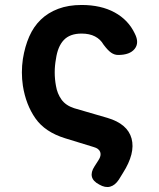

<svg xmlns="http://www.w3.org/2000/svg" viewBox="-20 -580 640 772"><path d="M458 142Q443 165 423 170.5Q403 176 379 162Q354 149 349.5 130.5Q345 112 360 89L376 64Q388 46 383 31.5Q378 17 356 11L242 -24Q161 -49 122.5 -104Q84 -159 72 -235Q68 -262 68 -289Q68 -316 72 -343Q80 -393 97.5 -433Q115 -473 144 -501Q173 -529 214 -544.5Q255 -560 308 -560Q386 -560 441 -530Q496 -500 522 -445Q541 -408 521.5 -383.5Q502 -359 455 -359Q440 -359 426.5 -368.5Q413 -378 396 -401Q384 -422 362 -433.5Q340 -445 308 -445Q261 -445 236.5 -419Q212 -393 205 -343Q200 -316 200 -289Q200 -262 205 -235Q210 -204 227 -180Q244 -156 278 -145L412 -106Q493 -82 509 -23Q525 36 474 116Z"/></svg>

Font: Maple Mono NL
Style: Bold
Weight: 700
Monospace: yes
Designer: subframe7536
Version: Version 7.000